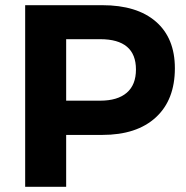

<svg xmlns="http://www.w3.org/2000/svg" viewBox="-20 -720 718 740"><path d="M77 0V-700H374Q508 -700 581 -636.5Q654 -573 654 -457Q654 -335 580.5 -267.5Q507 -200 374 -200H235V0ZM235 -332H366Q433 -332 468.5 -362.5Q504 -393 504 -452Q504 -569 366 -569H235Z"/></svg>

Font: Trueno
Style: SBd
Weight: 600
Designer: Julieta Ulanovsky
Foundry: Julieta Ulanovsky
Version: Version 3.001b